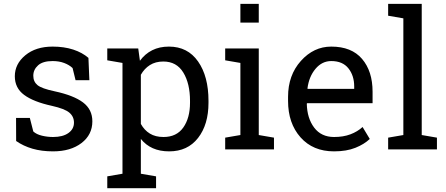

<svg xmlns="http://www.w3.org/2000/svg" viewBox="-20 -782 2336 1005"><path d="M447.8 -362.3H375.5L359.9 -425.8Q342.3 -442.4 315.7 -452.4Q289.1 -462.4 255.4 -462.4Q204.1 -462.4 179.2 -439.9Q154.3 -417.5 154.3 -385.7Q154.3 -354.5 176.3 -336.4Q198.2 -318.4 265.6 -304.2Q365.7 -282.7 414.6 -245.8Q463.4 -209 463.4 -147Q463.4 -76.7 406.5 -33.2Q349.6 10.3 257.8 10.3Q197.8 10.3 149.9 -3.7Q102.1 -17.6 64.5 -43.9L64 -164.6H136.2L154.3 -93.8Q170.9 -78.6 199.5 -71.8Q228 -64.9 257.8 -64.9Q309.1 -64.9 338.1 -85.7Q367.2 -106.4 367.2 -140.1Q367.2 -171.9 343 -192.4Q318.8 -212.9 251.5 -228Q155.3 -249 106.4 -285.2Q57.6 -321.3 57.6 -382.8Q57.6 -447.3 112.5 -492.7Q167.5 -538.1 255.4 -538.1Q315.4 -538.1 363.3 -522.5Q411.1 -506.8 442.9 -479Z M541.5 141.1 621.1 127.4V-452.6L541.5 -466.3V-528.3H703.6L712.4 -463.9Q738.8 -500 776.6 -519Q814.5 -538.1 864.3 -538.1Q962.4 -538.1 1016.8 -460.2Q1071.3 -382.3 1071.3 -254.4V-244.1Q1071.3 -129.9 1016.6 -59.8Q961.9 10.3 865.7 10.3Q816.9 10.3 780 -6.1Q743.2 -22.5 717.3 -54.7V127.4L796.9 141.1V203.1H541.5ZM974.6 -254.4Q974.6 -344.7 939.5 -402.3Q904.3 -460 835 -460Q793.9 -460 764.6 -441.4Q735.4 -422.9 717.3 -390.6V-133.3Q735.4 -100.6 764.4 -82.8Q793.5 -64.9 835.9 -64.9Q904.3 -64.9 939.5 -114.7Q974.6 -164.6 974.6 -244.1Z M1158.7 -61.5 1238.3 -75.2V-452.6L1158.7 -466.3V-528.3H1334.5V-75.2L1414.1 -61.5V0H1158.7ZM1334.5 -663.6H1238.3V-761.7H1334.5Z M1728.5 10.3Q1618.2 10.3 1553 -63.2Q1487.8 -136.7 1487.8 -253.9V-275.4Q1487.8 -388.2 1554.9 -463.1Q1622.1 -538.1 1713.9 -538.1Q1820.3 -538.1 1875.2 -473.6Q1930.2 -409.2 1930.2 -301.8V-241.7H1587.4L1585.9 -239.3Q1587.4 -163.1 1624.5 -114Q1661.6 -64.9 1728.5 -64.9Q1777.3 -64.9 1814.2 -78.9Q1851.1 -92.8 1877.9 -117.2L1915.5 -54.7Q1887.2 -27.3 1840.6 -8.5Q1793.9 10.3 1728.5 10.3ZM1713.9 -462.4Q1665.5 -462.4 1631.3 -421.6Q1597.2 -380.9 1589.4 -319.3L1590.3 -316.9H1834V-329.6Q1834 -386.2 1803.7 -424.3Q1773.4 -462.4 1713.9 -462.4Z M2011.7 -699.7V-761.7H2187.5V-75.2L2267.1 -61.5V0H2011.7V-61.5L2091.3 -75.2V-686Z"/></svg>

Font: TypoPRO Roboto Slab
Style: Regular
Weight: 400
Designer: Google
Version: Version 1.100263; 2013; ttfautohint (v0.94.20-1c74) -l 8 -r 